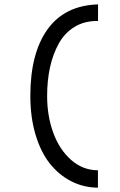

<svg xmlns="http://www.w3.org/2000/svg" viewBox="-20 -745 558 893"><path d="M436 -647.5Q436 -647.5 431.6 -647.5Q371.6 -647.5 325.9 -619.4Q280.3 -591.3 253.2 -542.2Q226.1 -493.2 212.6 -431.9Q199.2 -370.6 199.2 -298.8Q199.2 -205.6 227.8 -127.4Q256.3 -49.3 310.8 -1.2Q365.2 46.9 435.5 46.9V127.9Q369.1 127.4 312 98.4Q254.9 69.3 212.4 16.4Q169.9 -36.6 145.5 -117.9Q121.1 -199.2 121.1 -298.8Q121.1 -497.1 200.9 -608.4Q280.8 -719.7 436 -724.6Z"/></svg>

Font: FantasqueSansM Nerd Font
Style: Regular
Weight: 400
Monospace: yes
Designer: Jany Belluz
Version: Version 1.8.0 ; ttfautohint (v1.8.2);Nerd Fonts 3.4.0